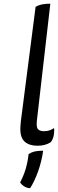

<svg xmlns="http://www.w3.org/2000/svg" viewBox="-20 -754 308 1019"><path d="M247.1 -734.4Q221.7 -734.4 202.1 -730.5Q183.6 -726.6 168.9 -717.8Q142.6 -515.6 90.8 -111.3Q89.8 -102.5 88.9 -89.8Q87.9 -77.1 87.9 -69.3Q87.9 -21.5 112.3 -1Q136.7 19.5 178.7 19.5Q201.2 19.5 217.8 14.6Q235.4 9.8 249 1Q258.8 -9.8 264.6 -32.2Q267.6 -46.9 267.6 -60.5Q268.6 -67.4 266.6 -74.2Q256.8 -67.4 244.1 -62.5Q231.4 -57.6 212.9 -57.6Q192.4 -57.6 181.6 -68.4Q171.9 -78.1 175.8 -114.3Q199.2 -320.3 247.1 -734.4ZM209 45.9Q180.7 45.9 164.1 49.8Q147.5 53.7 131.8 63.5Q127 106.4 116.2 142.6Q105.5 178.7 86.9 213.9Q93.8 225.6 107.4 234.4Q120.1 243.2 139.6 245.1Q162.1 210.9 181.6 157.2Q201.2 102.5 209 45.9Z"/></svg>

Font: cl
Style: Italic
Weight: 400
Designer: Mitja Miklavcic
Version: Version 7.504; 2011; Build 1022